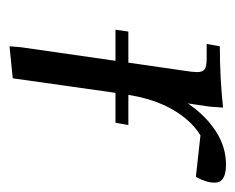

<svg xmlns="http://www.w3.org/2000/svg" viewBox="-66 -426 499 407"><g transform="rotate(90 183.5 -222.5)"><path d="M43 -217.8 46.9 -245.1H112.8L129.9 -363.8Q132.8 -380.9 132.8 -391.1Q132.8 -402.8 126.7 -407Q120.6 -411.1 103 -411.1H73.2L78.1 -439Q144.5 -439 208 -445.8L206.1 -418L199.2 -371.1Q224.6 -408.7 258.1 -430.4Q291.5 -452.1 329.1 -452.1Q367.2 -452.1 367.2 -428.2Q367.2 -410.2 355 -388.2L267.1 -397.9Q235.4 -378.9 212.4 -339.1Q189.5 -299.3 181.2 -245.1H245.1L240.2 -217.8H176.8L146 0L78.1 6.8L80.1 -17.1L108.9 -217.8Z"/></g></svg>

Font: Dihjauti
Style: Italic
Weight: 400
Italic angle: -9°
Designer: T. Christopher White
Version: Version 3.0.0